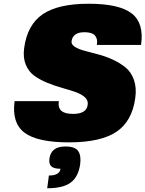

<svg xmlns="http://www.w3.org/2000/svg" viewBox="-20 -740 776 1025"><path d="M362 -520Q360 -503 379 -490.5Q398 -478 431 -469Q464 -460 503 -450Q542 -440 580.5 -422.5Q619 -405 649.5 -380.5Q680 -356 695 -313.5Q710 -271 702 -216Q685 -92 601 -36Q517 20 348 20Q179 20 110.5 -32Q42 -84 58 -200H294Q289 -165 307.5 -148.5Q326 -132 370 -132Q442 -132 448 -180Q452 -204 433 -221Q414 -238 382 -249Q350 -260 311 -271Q272 -282 233.5 -297.5Q195 -313 164 -335Q133 -357 117.5 -395Q102 -433 109 -484Q126 -608 208 -664Q290 -720 453.5 -720Q617 -720 683.5 -668Q750 -616 733 -500H497Q500 -518 497 -530.5Q494 -543 486 -551.5Q478 -560 464 -564Q450 -568 431 -568Q369 -568 362 -520ZM244 106Q253 42 329 42Q381 42 397.5 66.5Q414 91 408 137Q398 205 357 235Q316 265 232 265L241 197Q298 197 303 161Q268 161 254 148Q240 135 244 106Z"/></svg>

Font: Fivo Sans Modern ExtBlk
Style: Regular
Weight: 900
Designer: Alexander Slobzheninov
Foundry: Alexander Slobzheninov
Version: 1.0